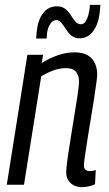

<svg xmlns="http://www.w3.org/2000/svg" viewBox="-20 -762 448 792"><path d="M93 -536H158L152 -502Q186 -523 219.5 -534.5Q253 -546 288 -546Q335 -546 358 -521Q381 -496 381 -453Q381 -445 377 -416.5Q373 -388 367 -348Q361 -308 353.5 -265Q346 -222 340 -182.5Q334 -143 330 -115.5Q326 -88 326 -81Q326 -56 351 -56Q355 -56 361 -57Q367 -58 375 -61L372 -2Q359 4 345 7Q331 10 318 10Q289 10 271 -7Q253 -24 253 -51Q253 -62 256.5 -91Q260 -120 266.5 -159.5Q273 -199 279.5 -241.5Q286 -284 292.5 -322.5Q299 -361 302.5 -388.5Q306 -416 306 -425Q306 -449 294 -465Q282 -481 250 -481Q226 -481 200 -471.5Q174 -462 150 -447L79 0H8ZM129 -603Q130 -609 130 -613.5Q130 -618 131 -629Q136 -679 157.5 -707.5Q179 -736 215 -736Q236 -736 249.5 -725Q263 -714 272 -699.5Q281 -685 290.5 -673.5Q300 -662 313 -662Q326 -662 333.5 -674Q341 -686 345 -702Q349 -718 350 -731Q350 -733 350.5 -736.5Q351 -740 351 -742H394Q394 -733 392 -719Q388 -666 365.5 -635Q343 -604 308 -604Q287 -604 274 -615.5Q261 -627 251.5 -642Q242 -657 233 -668Q224 -679 212 -679Q196 -679 185 -659.5Q174 -640 173 -613Q172 -606 172.5 -605Q173 -604 173 -603Z"/></svg>

Font: Georama SemiCondensed
Style: Italic
Weight: 400
Width: 4
Italic angle: -9°
Designer: Jean-Baptiste Levee
Foundry: Production Type
Version: Version 1.000